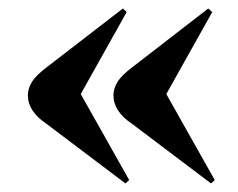

<svg xmlns="http://www.w3.org/2000/svg" viewBox="-20 -489 553 447"><path d="M471.2 -62 288.1 -200.2Q244.1 -229.5 244.1 -267.1Q244.1 -283.2 253.9 -298.8Q263.7 -314.5 290 -334L464.8 -469.2L474.1 -460.9L367.2 -270L480 -69.8ZM272 -62 88.9 -200.2Q44.9 -229.5 44.9 -267.1Q44.9 -283.2 54.7 -298.8Q64.5 -314.5 90.8 -334L266.1 -469.2L274.9 -460.9L168 -270L280.8 -69.8Z"/></svg>

Font: Display Regular
Style: Bold
Weight: 700
Designer: Latin by Veronika Burian and Jose Scaglione. Greek by Irene Vlachou. Cyrillic by Vera Evstafieva.
Foundry: TypeTogether
Version: Version 3.002